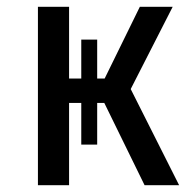

<svg xmlns="http://www.w3.org/2000/svg" viewBox="-20 -547 574 567"><path d="M509 0H407L288 -243H267V-120H220V-243H184V0H92V-527H184V-315H220V-430H267V-315H289L393 -527H490L366 -284Z"/></svg>

Font: Trujillo
Style: Regular
Weight: 400
Designer: Fira Sans original fonts by bBox Type GmbH, Carrois Corporate GbR, & Edenspiekermann AG / Changes by Cristiano Sobral
Foundry: Fira Sans original fonts by bBox Type GmbH, Carrois Corporate GbR, & Edenspiekermann AG / Changes by Cristiano Sobral
Version: Version 4.301;October 17, 2021;FontCreator 14.0.0.2814 64-bi